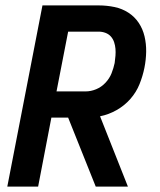

<svg xmlns="http://www.w3.org/2000/svg" viewBox="-20 -690 590 710"><path d="M7 0 137 -670H345Q375 -670 403.5 -664Q432 -658 455 -643Q478 -628 493 -605.5Q508 -583 514.5 -555.5Q521 -528 520.5 -498.5Q520 -469 514 -439Q508 -409 496 -379Q484 -349 462 -324Q440 -299 410.5 -282.5Q381 -266 350 -260L453 0H334L232 -255H170L121 0ZM297 -352Q316 -352 335.5 -360Q355 -368 370 -384Q385 -400 392.5 -419Q400 -438 404 -457Q406 -471 407 -484Q408 -497 407 -509.5Q406 -522 402 -534Q398 -546 390 -555Q382 -564 370 -568.5Q358 -573 345 -573H232L189 -352Z"/></svg>

Font: Lode
Style: Bold Italic
Weight: 700
Italic angle: -11°
Monospace: yes
Designer: Belleve Invis
Foundry: Belleve Invis
Version: Version 29.2.0; ttfautohint (v1.8.3)